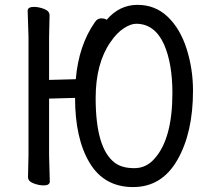

<svg xmlns="http://www.w3.org/2000/svg" viewBox="-20 -739 851 783"><path d="M527.8 -53.2Q577.1 -53.2 610.8 -92.8Q683.1 -173.8 683.1 -359.9Q683.1 -480 648.9 -558.1Q610.8 -642.1 535.2 -642.1Q513.2 -642.1 484.6 -623.5Q456.1 -605 430.2 -566.9Q370.1 -480 370.1 -338.9Q370.1 -133.8 448.2 -75.2Q477.1 -53.2 527.8 -53.2ZM522.9 23.9Q404.8 23.9 345.5 -75Q286.1 -173.8 286.1 -339.8L180.2 -336.9V-105L183.1 1Q183.1 17.1 158.2 17.1Q138.2 17.1 116.2 8.5Q94.2 0 94.2 -17.1L96.2 -106V-588.9L92.8 -694.8Q92.8 -710.9 118.2 -710.9Q138.2 -710.9 160.2 -702.4Q182.1 -693.8 182.1 -676.8L180.2 -587.9V-413.1L289.1 -416Q300.8 -554.2 367.2 -648.9Q377 -664.1 393.1 -664.1Q407.2 -664.1 415 -658.2Q466.8 -719.2 541 -719.2Q612.8 -719.2 663.8 -670.7Q714.8 -622.1 741 -540Q767.1 -458 767.1 -369.1Q767.1 -198.2 703.6 -87.2Q640.1 23.9 522.9 23.9Z"/></svg>

Font: LXGW WenKai Screen
Style: Regular
Weight: 400
Designer: LXGW / Fontworks Inc.
Foundry: LXGW / Fontworks Inc.
Version: Version 1.510;January 18,2025